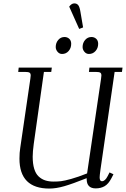

<svg xmlns="http://www.w3.org/2000/svg" viewBox="-20 -1099 739 1127"><path d="M86.9 -676.8 89.8 -702.1H284.2L280.8 -676.8H237.8L178.2 -254.9Q171.9 -208 171.9 -179.2Q171.9 -137.7 180.7 -108.6Q189.5 -79.6 206.5 -63.5Q223.6 -47.4 245.1 -40.3Q266.6 -33.2 294.9 -33.2Q318.4 -33.2 337.9 -35.4Q357.4 -37.6 397.9 -48.8Q438.5 -60.1 491.2 -81.1L573.2 -637.2Q575.2 -650.9 575.2 -655.8Q575.2 -668.5 568.4 -672.6Q561.5 -676.8 543 -676.8H502L504.9 -702.1H699.2L695.8 -676.8H652.8L569.8 -104Q564.9 -68.8 564.9 -58.1Q564.9 -35.2 578.1 -35.2Q596.7 -35.2 611.8 -64.9L623 -86.9L646 -76.2L634.8 -54.2Q616.7 -19 594 -6.1Q571.3 6.8 542 6.8Q488.8 6.8 488.8 -47.9V-53.2Q405.8 -20 357.4 -6.1Q309.1 7.8 270 7.8Q94.2 7.8 94.2 -168Q94.2 -203.1 99.1 -232.9L158.2 -637.2Q160.2 -650.9 160.2 -655.8Q160.2 -668.5 153.3 -672.6Q146.5 -676.8 127.9 -676.8ZM307.1 -823.2Q307.1 -847.2 321.8 -864.5Q336.4 -881.8 358.9 -881.8Q375 -881.8 386.5 -871.3Q397.9 -860.8 397.9 -841.8Q397.9 -816.9 382.8 -799.6Q367.7 -782.2 344.2 -782.2Q328.6 -782.2 317.9 -794.9Q307.1 -807.6 307.1 -823.2ZM386.2 -1060.1Q399.9 -1079.1 416 -1079.1Q431.6 -1079.1 439.7 -1068.1Q447.8 -1057.1 452.1 -1029.8L467.8 -938L444.8 -929.2ZM464.8 -823.2Q464.8 -847.2 479.7 -864.5Q494.6 -881.8 517.1 -881.8Q533.2 -881.8 544.7 -871.3Q556.2 -860.8 556.2 -841.8Q556.2 -816.9 540.8 -799.6Q525.4 -782.2 502 -782.2Q486.3 -782.2 475.6 -794.9Q464.8 -807.6 464.8 -823.2Z"/></svg>

Font: Dihjauti
Style: Italic
Weight: 400
Italic angle: -9°
Designer: T. Christopher White
Version: Version 3.0.0